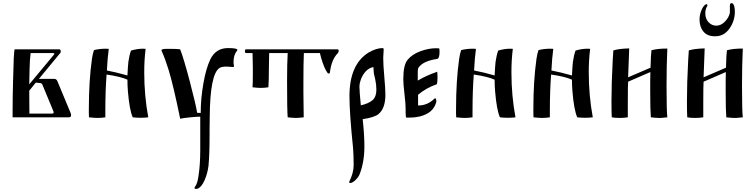

<svg xmlns="http://www.w3.org/2000/svg" viewBox="-20 -754 4848 1234"><path d="M61 0Q61 0 61 -35Q61 -128 64 -237Q68 -424 74 -437H361Q368 -437 370 -427.5Q372 -418 367 -413L230 -247H329Q343 -247 349 -232L433 -30Q437 -20 437 -14Q437 0 422 0ZM254 -206Q250 -218 240 -220L210 -223L168 -171Q168 -139 168.5 -89.5Q169 -40 169 -24H316Q330 -24 322 -42ZM170 -309 168 -212 326 -402Q329 -405 329 -408Q329 -413 322 -413H177Q171 -370 170 -309Z M679 -440Q671 -382 667 -301Q725 -290 799 -269Q802 -328 805 -356Q811 -399 822 -429Q862 -441 900 -441Q903 -441 908.5 -440.5Q914 -440 916 -440Q907 -370 907 -289Q907 -139 933 0Q911 3 882 3Q859 3 833 0Q812 -47 802 -168Q799 -204 799 -242Q755 -262 665 -275Q657 -169 657 -44V0Q633 4 606 4Q588 4 552 0Q551 -8 551 -26V-54Q551 -234 571 -376Q576 -410 584 -432Q620 -441 660 -441Q673 -441 679 -440Z M1446 -445Q1506 -445 1506 -433Q1506 -433 1504 -429Q1481 -402 1481 -356Q1481 -344 1484 -329Q1484 -323 1478 -323Q1473 -323 1459 -324.5Q1445 -326 1437 -326Q1402 -326 1389 -316Q1330 -273 1328 -4Q1327 28 1327 74V103Q1327 243 1320 312Q1314 360 1295 404Q1276 447 1252 458Q1246 460 1240 460Q1230 460 1230 454Q1230 450 1236 442Q1249 425 1256 375Q1267 304 1267 211V-4Q1267 -4 1263 -4Q1244 -4 1204 0Q1161 4 1138 9Q1094 -207 1063 -307Q1041 -378 1020 -424Q1018 -426 1018 -431Q1018 -440 1052 -440Q1052 -440 1066 -440Q1066 -440 1078 -440Q1120 -440 1138 -437Q1162 -375 1201 -226Q1240 -77 1247 -29Q1251 -29 1258.5 -28.5Q1266 -28 1270 -28Q1270 -119 1287 -217Q1304 -315 1332 -373Q1367 -445 1446 -445Z M1932 0Q1898 4 1882 4Q1863 4 1829 0Q1825 -42 1825 -233Q1825 -346 1829 -413H1710Q1710 -385 1709 -365L1708 -303Q1708 -238 1705 -193Q1681 -189 1653 -189Q1637 -189 1603 -193Q1605 -215 1605 -278V-321Q1605 -337 1604 -368Q1603 -399 1603 -413H1562Q1554 -413 1554 -425Q1554 -437 1562 -437H2147Q2157 -437 2157 -428Q2157 -418 2150 -411Q2110 -371 2100 -286Q2099 -282 2093.5 -281.5Q2088 -281 2086 -284Q2064 -313 2044 -382L2036 -413H1933Q1930 -356 1930 -217V-159Q1930 -96 1932 0Z M2299 -77Q2348 -88 2373.5 -109.5Q2399 -131 2399 -177Q2399 -209 2392 -242L2383 -281Q2382 -289 2381 -304.5Q2380 -320 2380 -323Q2351 -318 2329.5 -294Q2308 -270 2298 -239Q2290 -217 2290 -198Q2290 -172 2299 -77ZM2443 -382Q2443 -338 2450 -260.5Q2457 -183 2457 -145Q2457 -59 2414 -22Q2390 0 2311 12Q2322 111 2322 187Q2322 290 2290 369Q2283 385 2266.5 401.5Q2250 418 2235 422H2232Q2224 422 2224 416Q2224 414 2225 413Q2253 357 2253 307Q2253 243 2249 196Q2226 -27 2226 -136Q2226 -341 2350 -417Q2399 -445 2439 -445Q2446 -445 2446 -435Q2446 -429 2444.5 -409.5Q2443 -390 2443 -382Z M2587 -54Q2587 -88 2579.5 -151Q2572 -214 2572 -245Q2572 -337 2600 -370Q2629 -405 2681.5 -424.5Q2734 -444 2783 -444Q2797 -444 2803 -443Q2805 -434 2805 -420Q2805 -377 2788 -375Q2701 -362 2671 -321Q2665 -313 2665 -294V-236Q2716 -267 2790 -293Q2792 -275 2792 -258Q2792 -228 2788 -213Q2719 -189 2667 -145V-76Q2728 -76 2772 -120Q2780 -128 2784 -110Q2785 -103 2784 -99Q2772 -50 2726 -24Q2679 2 2609 2H2597H2592Q2587 1 2587 -31Z M3039 -440Q3031 -382 3027 -301Q3085 -290 3159 -269Q3162 -328 3165 -356Q3171 -399 3182 -429Q3222 -441 3260 -441Q3263 -441 3268.5 -440.5Q3274 -440 3276 -440Q3267 -370 3267 -289Q3267 -139 3293 0Q3271 3 3242 3Q3219 3 3193 0Q3172 -47 3162 -168Q3159 -204 3159 -242Q3115 -262 3025 -275Q3017 -169 3017 -44V0Q2993 4 2966 4Q2948 4 2912 0Q2911 -8 2911 -26V-54Q2911 -234 2931 -376Q2936 -410 2944 -432Q2980 -441 3020 -441Q3033 -441 3039 -440Z M3536 -440Q3528 -382 3524 -301Q3582 -290 3656 -269Q3659 -328 3662 -356Q3668 -399 3679 -429Q3719 -441 3757 -441Q3760 -441 3765.5 -440.5Q3771 -440 3773 -440Q3764 -370 3764 -289Q3764 -139 3790 0Q3768 3 3739 3Q3716 3 3690 0Q3669 -47 3659 -168Q3656 -204 3656 -242Q3612 -262 3522 -275Q3514 -169 3514 -44V0Q3490 4 3463 4Q3445 4 3409 0Q3408 -8 3408 -26V-54Q3408 -234 3428 -376Q3433 -410 3441 -432Q3477 -441 3517 -441Q3530 -441 3536 -440Z M4015 0Q3991 4 3963 4Q3932 4 3912 0Q3910 -30 3910 -104Q3910 -218 3918 -367Q3918 -374 3922 -430Q3956 -441 4024 -443Q4022 -399 4017 -257L4161 -319Q4163 -402 4167 -431Q4206 -442 4269 -442Q4264 -334 4264 -210V-198Q4264 -42 4269 0Q4233 4 4228 4H4214Q4199 4 4163 0Q4159 -46 4159 -163V-227Q4159 -270 4160 -291L4017 -229Q4015 -210 4015 -91Q4015 -91 4015 0Z M4500 0Q4476 4 4448 4Q4417 4 4397 0Q4395 -30 4395 -104Q4395 -218 4403 -367Q4403 -374 4407 -430Q4441 -441 4509 -443Q4507 -399 4502 -257L4646 -319Q4648 -402 4652 -431Q4691 -442 4754 -442Q4749 -334 4749 -210V-198Q4749 -42 4754 0Q4718 4 4713 4H4699Q4684 4 4648 0Q4644 -46 4644 -163V-227Q4644 -270 4645 -291L4502 -229Q4500 -210 4500 -91Q4500 -91 4500 0ZM4703 -679Q4703 -619 4668 -570Q4633 -521 4579 -521H4573Q4526 -521 4501 -551Q4476 -581 4476 -628Q4476 -658 4487.5 -686.5Q4499 -715 4514 -725Q4520 -729 4524.5 -725Q4529 -721 4525 -714Q4513 -696 4513 -669Q4513 -633 4534 -611Q4555 -589 4584 -589Q4614 -589 4639.5 -615.5Q4665 -642 4671 -672V-697V-714Q4671 -734 4681 -734H4682Q4693 -734 4699 -714Q4703 -698 4703 -679Z"/></svg>

Font: Ponomar Unicode TT
Style: Regular
Weight: 400
Designer: Vladislav V. Dorosh, Yuri A.W. Shardt, Nikita Simmons, Aleksandr Andreev
Foundry: Ponomar Project
Version: 1.1